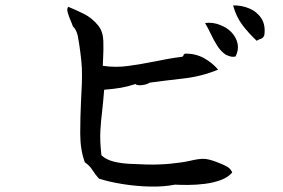

<svg xmlns="http://www.w3.org/2000/svg" viewBox="-20 -730 1040 706"><path d="M834 -96Q819 -78 792 -68Q765 -58 733 -54Q701 -50 671.5 -50Q642 -50 623 -51Q583 -43 532.5 -44Q482 -45 432 -53Q382 -61 344 -73Q331 -87 320 -104.5Q309 -122 292 -133Q275 -179 275 -239Q275 -299 278 -360Q280 -392 281 -422.5Q282 -453 281 -480Q280 -502 275.5 -537Q271 -572 266 -598Q261 -621 248 -633Q246 -638 244 -644Q242 -650 239 -656Q233 -670 229 -684Q225 -698 231 -705Q256 -695 287.5 -679.5Q319 -664 342 -635Q359 -613 360 -579Q361 -545 359 -512Q359 -506 358.5 -500Q358 -494 358 -488Q404 -481 451.5 -487.5Q499 -494 549 -504Q573 -509 598 -513.5Q623 -518 648 -521Q654 -522 654.5 -526.5Q655 -531 662 -533Q700 -533 730.5 -516Q761 -499 782 -474Q722 -449 655.5 -441.5Q589 -434 530 -426Q520 -419 502 -417Q484 -415 478 -421Q451 -412 425.5 -407.5Q400 -403 363 -400Q361 -378 359.5 -359.5Q358 -341 356 -325Q351 -285 349 -248Q347 -211 353 -159Q370 -143 397.5 -136Q425 -129 458 -127.5Q491 -126 522 -125Q564 -124 606.5 -128Q649 -132 680 -139Q709 -146 728 -146Q747 -146 780 -133Q801 -125 814.5 -117.5Q828 -110 834 -96ZM846 -522Q836 -520 827 -522.5Q818 -525 810 -529Q792 -541 779 -561.5Q766 -582 755.5 -604.5Q745 -627 734 -645Q761 -650 792.5 -637Q824 -624 841 -599Q852 -583 854.5 -563.5Q857 -544 846 -522ZM952 -601Q948 -590 939.5 -587.5Q931 -585 924 -580Q896 -606 872.5 -636.5Q849 -667 837 -710Q868 -711 896.5 -699Q925 -687 941 -662.5Q957 -638 952 -601Z"/></svg>

Font: Yuji Syuku
Style: Regular
Weight: 400
Designer: Kataoka Yuji
Foundry: Kinuta Font Factory
Version: Version 3.002